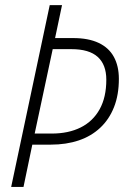

<svg xmlns="http://www.w3.org/2000/svg" viewBox="-20 -734 506 754"><path d="M23.9 0 175.3 -713.9H223.6L196.3 -584.5H267.1Q327.6 -584.5 367.7 -565.4Q407.7 -546.4 427.2 -510.5Q446.8 -474.6 446.8 -424.3Q446.8 -361.3 427.7 -313.2Q408.7 -265.1 373.5 -232.2Q338.4 -199.2 289.3 -182.6Q240.2 -166 179.7 -166H106.9L72.3 0ZM116.2 -209.5H183.1Q249 -209.5 297.1 -233.6Q345.2 -257.8 371.3 -304.9Q397.5 -352.1 397.5 -420.9Q397.5 -480 363.8 -510.5Q330.1 -541 260.3 -541H187Z"/></svg>

Font: Open Sans SemiCondensed Light
Style: Italic
Weight: 300
Width: 4
Italic angle: -12°
Designer: Monotype Design Team
Foundry: Monotype Imaging Inc.
Version: Version 3.000